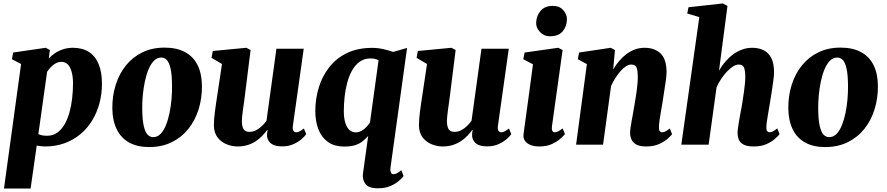

<svg xmlns="http://www.w3.org/2000/svg" viewBox="-20 -837 5131 1111"><path d="M3 254 102 -466.5 49 -494.5 56 -533 244.5 -560.5 268.5 -547.5 262.5 -499Q277.5 -515.5 298.5 -529.5Q319.5 -543.5 345.5 -552Q371.5 -560.5 402.5 -560.5Q457 -560.5 494.2 -536.5Q531.5 -512.5 550.8 -466Q570 -419.5 570 -352Q570 -292.5 555.2 -238.2Q540.5 -184 512.5 -138.5Q484.5 -93 444.2 -59.8Q404 -26.5 352.8 -8Q301.5 10.5 241 10.5Q229.5 10.5 217 9Q204.5 7.5 192.5 5.5L157 254ZM202 -61Q212 -56 224.2 -53.8Q236.5 -51.5 253 -51.5Q286 -51.5 310.8 -69Q335.5 -86.5 353 -116.2Q370.5 -146 381.5 -185.2Q392.5 -224.5 397.5 -268Q402.5 -311.5 402.5 -355.5Q402.5 -389.5 395.5 -417.8Q388.5 -446 374 -462.5Q359.5 -479 335.5 -479Q317.5 -479 302.2 -470.5Q287 -462 274.5 -449Q262 -436 252.5 -421.5Z M932 -561.5Q1002 -561.5 1050 -536Q1098 -510.5 1123 -460.8Q1148 -411 1148.5 -339Q1149 -267 1128.8 -203Q1108.5 -139 1069.2 -90.2Q1030 -41.5 973 -13.8Q916 14 843 14Q775 14 727.8 -12Q680.5 -38 655.8 -88.2Q631 -138.5 630 -209.5Q629.5 -283 649.8 -346.8Q670 -410.5 709 -458.8Q748 -507 804.2 -534.2Q860.5 -561.5 932 -561.5ZM913 -504Q888.5 -504 870.2 -485Q852 -466 839 -434.5Q826 -403 818 -364.2Q810 -325.5 806.2 -284.8Q802.5 -244 803 -208Q803.5 -145.5 811.5 -109.5Q819.5 -73.5 833.5 -58.5Q847.5 -43.5 866 -43.5Q891 -43.5 909.2 -62.2Q927.5 -81 940.2 -112.8Q953 -144.5 961 -183.5Q969 -222.5 972.5 -263.2Q976 -304 975.5 -341Q975 -404.5 967 -440Q959 -475.5 945.2 -489.8Q931.5 -504 913 -504Z M1354.5 10.5Q1323.5 10.5 1292.2 -1.8Q1261 -14 1239.8 -40.8Q1218.5 -67.5 1217.5 -112Q1217.5 -129 1219.2 -150Q1221 -171 1224 -194Q1227 -217 1230.5 -240.8Q1234 -264.5 1237.5 -287L1264.5 -466.5L1204 -502.5L1211.5 -542L1405.5 -560.5L1430 -547.5L1397.5 -287.5Q1395 -266 1391.8 -243.8Q1388.5 -221.5 1385.8 -201Q1383 -180.5 1381.2 -164Q1379.5 -147.5 1379.5 -137Q1379.5 -114.5 1384.2 -100.8Q1389 -87 1398.5 -80.5Q1408 -74 1424 -74Q1443.5 -74 1461.5 -83.2Q1479.5 -92.5 1495 -107.2Q1510.5 -122 1522 -138L1579.5 -555H1737.5L1674.5 -107.5Q1672 -88.5 1678 -80Q1684 -71.5 1694.5 -71.5Q1703 -71.5 1712 -76Q1721 -80.5 1738.5 -93.5L1752 -61Q1745.5 -50.5 1727 -33.8Q1708.5 -17 1679.5 -3.5Q1650.5 10 1613 10Q1572.5 10 1551.8 -4.2Q1531 -18.5 1526 -43.5Q1525.5 -47 1525.2 -51.8Q1525 -56.5 1525.5 -62Q1526 -67.5 1526.8 -73.5Q1527.5 -79.5 1528.5 -85L1526.5 -85.5Q1514 -68.5 1498 -51.5Q1482 -34.5 1461 -20.5Q1440 -6.5 1413.8 2Q1387.5 10.5 1354.5 10.5Z M2239 137Q2237.5 150.5 2242 160.8Q2246.5 171 2257.5 171Q2266 171 2276.5 165.8Q2287 160.5 2302 147.5L2315.5 182Q2309 191 2290 208Q2271 225 2240.5 238.8Q2210 252.5 2167.5 252.5Q2112 252.5 2094 226.8Q2076 201 2080 169.5L2110.5 -50Q2096 -34 2078.8 -20Q2061.5 -6 2036.5 2.5Q2011.5 11 1972 11Q1914 11 1876.8 -16.2Q1839.5 -43.5 1822 -89.8Q1804.5 -136 1804.5 -193.5Q1804.5 -264 1824.2 -329.5Q1844 -395 1884.5 -447.2Q1925 -499.5 1987.2 -529.8Q2049.5 -560 2134 -560Q2165.5 -560 2199.2 -552.5Q2233 -545 2254.5 -536.5L2335.5 -559.5ZM2170.5 -488.5Q2160 -494 2148.5 -496.5Q2137 -499 2124 -499Q2088 -499 2061.8 -480.2Q2035.5 -461.5 2017.5 -429.5Q1999.5 -397.5 1989 -357.8Q1978.5 -318 1974 -275.8Q1969.5 -233.5 1969.5 -194.5Q1969.5 -154 1978 -126.5Q1986.5 -99 2002 -85Q2017.5 -71 2038 -71Q2055.5 -71 2071 -79.5Q2086.5 -88 2099.5 -101.5Q2112.5 -115 2121 -129Z M2541 10.5Q2510 10.5 2478.8 -1.8Q2447.5 -14 2426.2 -40.8Q2405 -67.5 2404 -112Q2404 -129 2405.8 -150Q2407.5 -171 2410.5 -194Q2413.5 -217 2417 -240.8Q2420.5 -264.5 2424 -287L2451 -466.5L2390.5 -502.5L2398 -542L2592 -560.5L2616.5 -547.5L2584 -287.5Q2581.5 -266 2578.2 -243.8Q2575 -221.5 2572.2 -201Q2569.5 -180.5 2567.8 -164Q2566 -147.5 2566 -137Q2566 -114.5 2570.8 -100.8Q2575.5 -87 2585 -80.5Q2594.5 -74 2610.5 -74Q2630 -74 2648 -83.2Q2666 -92.5 2681.5 -107.2Q2697 -122 2708.5 -138L2766 -555H2924L2861 -107.5Q2858.5 -88.5 2864.5 -80Q2870.5 -71.5 2881 -71.5Q2889.5 -71.5 2898.5 -76Q2907.5 -80.5 2925 -93.5L2938.5 -61Q2932 -50.5 2913.5 -33.8Q2895 -17 2866 -3.5Q2837 10 2799.5 10Q2759 10 2738.2 -4.2Q2717.5 -18.5 2712.5 -43.5Q2712 -47 2711.8 -51.8Q2711.5 -56.5 2712 -62Q2712.5 -67.5 2713.2 -73.5Q2714 -79.5 2715 -85L2713 -85.5Q2700.5 -68.5 2684.5 -51.5Q2668.5 -34.5 2647.5 -20.5Q2626.5 -6.5 2600.2 2Q2574 10.5 2541 10.5Z M3101.5 10.5Q3070 10.5 3048.5 1.5Q3027 -7.5 3016.8 -23.5Q3006.5 -39.5 3009.5 -61Q3012 -81.5 3016.2 -111.2Q3020.5 -141 3025.5 -178.8Q3030.5 -216.5 3036.8 -261.5Q3043 -306.5 3049.8 -357.8Q3056.5 -409 3064 -465L3008 -494.5L3015.5 -533L3210 -560.5L3235.5 -547.5L3174 -107.5Q3171.5 -89.5 3175.8 -80.5Q3180 -71.5 3190.5 -71.5Q3199.5 -71.5 3209.5 -76.5Q3219.5 -81.5 3236 -94L3249 -61Q3242 -52 3223.2 -35Q3204.5 -18 3174.2 -3.8Q3144 10.5 3101.5 10.5ZM3161 -627Q3128 -627 3104.2 -652.2Q3080.5 -677.5 3082.5 -708Q3084.5 -747.5 3109 -775.2Q3133.5 -803 3178 -803Q3217.5 -803 3239.2 -778.5Q3261 -754 3260.5 -725Q3260 -685 3236.2 -656Q3212.5 -627 3161 -627Z M3528 -435Q3543.5 -461 3562.5 -483.8Q3581.5 -506.5 3604.5 -523.8Q3627.5 -541 3654 -550.8Q3680.5 -560.5 3710.5 -560.5Q3767.5 -560.5 3802.2 -527.8Q3837 -495 3837 -418.5Q3837 -402 3832.8 -371.5Q3828.5 -341 3823.2 -307.5Q3818 -274 3814 -247Q3810 -222 3805 -194.8Q3800 -167.5 3796.5 -142.2Q3793 -117 3793 -99.5Q3793 -81.5 3799 -76.5Q3805 -71.5 3811.5 -71.5Q3820 -71.5 3829.8 -76.2Q3839.5 -81 3856 -93.5L3869 -60.5Q3863 -52 3844.2 -35Q3825.5 -18 3794.2 -3.8Q3763 10.5 3719 10.5Q3680.5 10.5 3660.5 -1.5Q3640.5 -13.5 3633.2 -31.5Q3626 -49.5 3626 -68.5Q3626 -79.5 3628.2 -96Q3630.5 -112.5 3634.2 -132.8Q3638 -153 3641.8 -174.5Q3645.5 -196 3649 -216Q3652.5 -237 3656.5 -260.5Q3660.5 -284 3663.8 -308.2Q3667 -332.5 3669 -355.5Q3671 -378.5 3670.5 -398Q3670 -424 3666.2 -438Q3662.5 -452 3654.2 -457.8Q3646 -463.5 3632.5 -463.5Q3618 -463.5 3602 -453.2Q3586 -443 3570.8 -425.8Q3555.5 -408.5 3541.5 -386.5Q3527.5 -364.5 3516 -340L3469.5 0H3313.5L3376 -466L3323.5 -494.5L3331 -533L3514 -560.5L3538.5 -547.5Z M4342 10.5Q4303 10.5 4282.5 -0.5Q4262 -11.5 4255 -29.5Q4248 -47.5 4248 -68.5Q4248 -79.5 4250.2 -96Q4252.5 -112.5 4255.8 -132.8Q4259 -153 4263.2 -174.5Q4267.5 -196 4271 -216Q4274.5 -237 4278.2 -260.5Q4282 -284 4285.2 -308.2Q4288.5 -332.5 4290.8 -355.5Q4293 -378.5 4292.5 -398Q4292 -424 4288 -438Q4284 -452 4276 -457.8Q4268 -463.5 4254.5 -463.5Q4239 -463.5 4221.8 -452.5Q4204.5 -441.5 4187 -423.2Q4169.5 -405 4153.8 -381.5Q4138 -358 4126.5 -333L4080.5 0H3922.5L4026.5 -738L3956.5 -759L3964 -795L4162 -817L4189.5 -803L4140.5 -428Q4156 -455.5 4176.5 -479.5Q4197 -503.5 4221.5 -521.8Q4246 -540 4274 -550.2Q4302 -560.5 4332.5 -560.5Q4370.5 -560.5 4399 -546.2Q4427.5 -532 4443.2 -500.8Q4459 -469.5 4459 -418.5Q4459 -402 4455 -371.5Q4451 -341 4445.8 -307.5Q4440.5 -274 4436 -247Q4433 -228.5 4429.5 -208Q4426 -187.5 4422.8 -167.8Q4419.5 -148 4417 -130.2Q4414.5 -112.5 4414.5 -99.5Q4414.5 -81.5 4420.8 -76.5Q4427 -71.5 4433.5 -71.5Q4442 -71.5 4451.5 -76.2Q4461 -81 4478 -94L4491 -60.5Q4485 -52.5 4466.2 -35.2Q4447.5 -18 4416.5 -3.8Q4385.5 10.5 4342 10.5Z M4843.5 -561.5Q4913.5 -561.5 4961.5 -536Q5009.5 -510.5 5034.5 -460.8Q5059.5 -411 5060 -339Q5060.5 -267 5040.2 -203Q5020 -139 4980.8 -90.2Q4941.5 -41.5 4884.5 -13.8Q4827.5 14 4754.5 14Q4686.5 14 4639.2 -12Q4592 -38 4567.2 -88.2Q4542.5 -138.5 4541.5 -209.5Q4541 -283 4561.2 -346.8Q4581.5 -410.5 4620.5 -458.8Q4659.5 -507 4715.8 -534.2Q4772 -561.5 4843.5 -561.5ZM4824.5 -504Q4800 -504 4781.8 -485Q4763.5 -466 4750.5 -434.5Q4737.5 -403 4729.5 -364.2Q4721.5 -325.5 4717.8 -284.8Q4714 -244 4714.5 -208Q4715 -145.5 4723 -109.5Q4731 -73.5 4745 -58.5Q4759 -43.5 4777.5 -43.5Q4802.5 -43.5 4820.8 -62.2Q4839 -81 4851.8 -112.8Q4864.5 -144.5 4872.5 -183.5Q4880.5 -222.5 4884 -263.2Q4887.5 -304 4887 -341Q4886.5 -404.5 4878.5 -440Q4870.5 -475.5 4856.8 -489.8Q4843 -504 4824.5 -504Z"/></svg>

Font: Merriweather 36pt Black
Style: Italic
Weight: 900
Italic angle: -7.8°
Version: Version 2.101